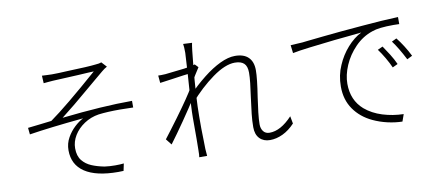

<svg xmlns="http://www.w3.org/2000/svg" viewBox="-72 -1059 3113 1368"><g transform="rotate(-10 1485.0 -375.0)"><path d="M342 -733Q386 -733 457 -737Q610 -742 659 -748Q690 -750 704 -756L738 -719Q719 -709 699 -692L644 -646L574 -587Q455 -485 364 -415Q659 -448 872 -448V-400Q806 -402 776 -402Q683 -402 621 -394Q563 -385 515.5 -353.5Q468 -322 441 -277.5Q414 -233 414 -185Q414 -129 441 -96Q466 -65 506 -48Q546 -31 598 -21Q634 -16 674 -16Q710 -16 737 -19L726 33L688 34Q529 34 447 -20.5Q365 -75 365 -179Q365 -229 389 -271Q411 -310 443 -340Q475 -370 507 -386Q260 -362 114 -339L109 -387L197 -397L281 -407Q401 -492 640 -702Q635 -701 618 -701L596 -700L529 -696L406 -690L343 -687L305 -684L274 -681L271 -736Q280 -736 301 -734.5Q322 -733 342 -733Z M1793 -2Q1746 -2 1718 -31Q1690 -60 1690 -113Q1690 -159 1695.5 -208.5Q1701 -258 1711 -333Q1718 -380 1723 -425Q1728 -470 1728 -501Q1728 -548 1706 -568.5Q1684 -589 1640 -589Q1570 -589 1477 -522Q1384 -455 1301 -359L1304 -425Q1346 -472 1419 -530Q1481 -579 1540.5 -607.5Q1600 -636 1649 -636Q1713 -636 1746 -603.5Q1779 -571 1779 -510Q1779 -451 1758 -317Q1750 -264 1744 -211.5Q1738 -159 1738 -125Q1738 -95 1753.5 -74.5Q1769 -54 1799 -54Q1879 -54 1963 -144L1973 -90Q1932 -46 1885.5 -24Q1839 -2 1793 -2ZM1179 -551 1092 -539 1087 -593Q1105 -592 1139 -594Q1226 -603 1277 -609.5Q1328 -616 1357 -626L1380 -602Q1341 -543 1321 -505L1307 -399Q1262 -328 1203 -242.5Q1144 -157 1096 -93L1062 -136L1107 -195L1163 -270Q1268 -413 1300 -471L1305 -537L1313 -569Q1280 -566 1179 -551ZM1301 -784 1365 -781Q1358 -751 1346 -621Q1324 -389 1324 -251V-168Q1324 -142 1326 -76L1327 -20L1331 31H1274Q1277 15 1277 -19Q1277 -79 1278 -102V-256Q1278 -327 1292 -507L1297 -580Q1305 -705 1305 -719Q1305 -763 1301 -784Z M2103 -645 2139 -647Q2161 -649 2174 -651Q2195 -653 2297 -664Q2399 -675 2580 -690Q2728 -703 2842 -707V-656L2801 -657Q2693 -657 2645 -639Q2573 -615 2518 -558.5Q2463 -502 2433.5 -433Q2404 -364 2404 -301Q2404 -182 2485 -111Q2538 -66 2610.5 -43.5Q2683 -21 2762 -19L2744 32Q2692 31 2637.5 18.5Q2583 6 2534 -17Q2451 -56 2403 -125Q2355 -194 2355 -289Q2355 -372 2386 -441Q2415 -509 2462.5 -562.5Q2510 -616 2565 -644Q2532 -640 2479 -635L2368 -624Q2269 -613 2187 -603Q2105 -593 2061 -584L2054 -642ZM2781 -378 2743 -360Q2728 -394 2705 -433.5Q2682 -473 2660 -502L2697 -519Q2716 -492 2740.5 -453Q2765 -414 2781 -378ZM2893 -418 2855 -399Q2809 -489 2769 -542L2804 -559Q2826 -532 2850.5 -493.5Q2875 -455 2893 -418Z"/></g></svg>

Font: Merged Yaku Han JP Light
Style: Regular
Weight: 300
Designer: Ryoko NISHIZUKA 西塚涼子 (kana, bopomofo & ideographs); Paul D. Hunt (Latin, Greek & Cyrillic); Sandoll Communications 산돌커뮤니
Foundry: Adobe
Version: Version 2.004